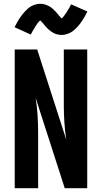

<svg xmlns="http://www.w3.org/2000/svg" viewBox="-20 -997 540 1017"><path d="M58 0V-735H177L331 -257Q324 -303 321 -349Q318 -395 318 -441V-735H442V0H323L169 -478Q176 -432 179 -386Q182 -340 182 -294V0ZM307 -812Q302 -812 297.5 -812.5Q293 -813 288 -814Q283 -815 279 -816Q275 -817 270.5 -819Q266 -821 261.5 -823.5Q257 -826 253.5 -828.5Q250 -831 246 -834Q242 -837 238.5 -840Q235 -843 231.5 -846.5Q228 -850 225 -853.5Q222 -857 219 -860Q216 -863 213.5 -866.5Q211 -870 207 -874.5Q203 -879 199.5 -882.5Q196 -886 192.5 -889.5Q189 -893 189 -894H197Q197 -892 194 -890Q191 -888 188 -884.5Q185 -881 184 -880Q183 -879 181.5 -877Q180 -875 178.5 -873Q177 -871 175.5 -868.5Q174 -866 172 -863.5Q170 -861 168 -858Q166 -855 164.5 -852Q163 -849 161 -845.5Q159 -842 156.5 -838.5Q154 -835 152 -831Q150 -827 148 -823Q146 -819 143 -814L57 -853Q64 -866 70.5 -878Q77 -890 83.5 -900Q90 -910 97 -918.5Q104 -927 110.5 -934.5Q117 -942 126.5 -950.5Q136 -959 146.5 -964.5Q157 -970 169 -973.5Q181 -977 193 -977Q198 -977 202.5 -976.5Q207 -976 212 -975Q217 -974 221 -972.5Q225 -971 229.5 -969Q234 -967 238.5 -965Q243 -963 246.5 -960.5Q250 -958 254 -955Q258 -952 261.5 -948.5Q265 -945 268.5 -941.5Q272 -938 275 -935Q278 -932 281 -928.5Q284 -925 286.5 -922Q289 -919 293 -914Q297 -909 300.5 -905.5Q304 -902 307.5 -899Q311 -896 311 -895H303Q303 -896 306 -898Q309 -900 312 -904Q315 -908 316 -909Q317 -910 318.5 -912Q320 -914 321.5 -916Q323 -918 324.5 -920.5Q326 -923 328 -925.5Q330 -928 332 -930.5Q334 -933 335.5 -936.5Q337 -940 339 -943Q341 -946 343.5 -950Q346 -954 348 -957.5Q350 -961 352 -965.5Q354 -970 357 -974L443 -936Q436 -922 429.5 -910.5Q423 -899 416.5 -889Q410 -879 403 -870Q396 -861 389.5 -854Q383 -847 373.5 -838.5Q364 -830 353.5 -824.5Q343 -819 331 -815.5Q319 -812 307 -812Z"/></svg>

Font: Iosevka Extrabold
Style: Regular
Weight: 800
Monospace: yes
Designer: Belleve Invis
Foundry: Belleve Invis
Version: Version 32.5.0; ttfautohint (v1.8.4)